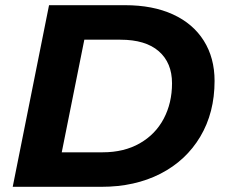

<svg xmlns="http://www.w3.org/2000/svg" viewBox="-20 -720 866 740"><path d="M169 -700H462Q569 -700 646.5 -664.5Q724 -629 765.5 -563Q807 -497 807 -408Q807 -286 752 -193.5Q697 -101 598.5 -50.5Q500 0 371 0H29ZM376 -133Q458 -133 518.5 -167.5Q579 -202 611 -262.5Q643 -323 643 -399Q643 -478 592 -522.5Q541 -567 444 -567H305L218 -133Z"/></svg>

Font: Montserrat Alternates
Style: Bold Italic
Weight: 700
Italic angle: -11.3°
Designer: Julieta Ulanovsky
Foundry: Julieta Ulanovsky
Version: Version 7.200